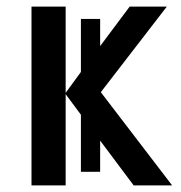

<svg xmlns="http://www.w3.org/2000/svg" viewBox="-20 -559 546 579"><path d="M75 0H178V-275L224 -213V-41H282V-135L383 0H499L284 -281L483 -539H371L282 -420V-502H224V-342L178 -279V-539H75Z"/></svg>

Font: Noto Sans SemiCondensed Medium
Style: Regular
Weight: 500
Width: 4
Designer: Monotype Design Team
Foundry: Monotype Imaging Inc.
Version: Version 2.013